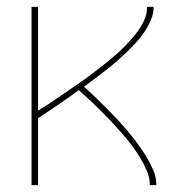

<svg xmlns="http://www.w3.org/2000/svg" viewBox="-20 -540 540 560"><path d="M72 0V-520H91V-217Q110 -229 129 -241.5Q148 -254 166.5 -267Q185 -280 203.5 -292.5Q222 -305 240 -318.5Q258 -332 276 -346Q294 -360 311 -374.5Q328 -389 344 -405Q360 -421 374 -438.5Q388 -456 398.5 -476.5Q409 -497 409 -520H428Q428 -500 420 -481.5Q412 -463 401 -446.5Q390 -430 376.5 -415.5Q363 -401 348.5 -387Q334 -373 319 -360Q304 -347 288.5 -335Q273 -323 257 -311Q241 -299 225 -287Q242 -272 258.5 -256Q275 -240 291 -224Q307 -208 322.5 -191.5Q338 -175 352.5 -157.5Q367 -140 380.5 -122Q394 -104 406 -84.5Q418 -65 427 -44Q436 -23 436 0H417Q417 -22 408 -42.5Q399 -63 387.5 -82Q376 -101 362.5 -118.5Q349 -136 334.5 -152.5Q320 -169 305 -185Q290 -201 274.5 -216.5Q259 -232 243 -247Q227 -262 210 -277Q181 -256 151 -235.5Q121 -215 91 -195V0Z"/></svg>

Font: Iosevka Term Curly Thin
Style: Regular
Weight: 100
Designer: Belleve Invis
Foundry: Belleve Invis
Version: Version 32.3.0